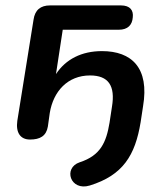

<svg xmlns="http://www.w3.org/2000/svg" viewBox="-20 -508 610 710"><path d="M312 178C435 140 480 66 500 -56L509 -115C533 -257 467 -319 357 -319C282 -319 223 -289 187 -234L212 -398H419C453 -398 469 -416 471 -444C474 -469 462 -488 427 -488H165C130 -488 109 -471 104 -435L44 -61C38 -18 55 8 91 8C128 8 151 -5 157 -40L164 -90C177 -170 230 -229 313 -229C381 -229 407 -191 394 -113L385 -54C373 18 352 67 275 92C212 113 240 200 312 178Z"/></svg>

Font: SN Pro Semibold
Style: Italic
Weight: 600
Italic angle: -9°
Designer: Tobias Whetton
Foundry: Supernotes
Version: Version 1.001;Glyphs 3.2 (3249)